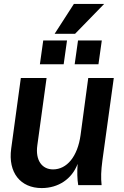

<svg xmlns="http://www.w3.org/2000/svg" viewBox="-20 -942 629 977"><path d="M192 15C277 15 346 -31 375 -108C372 -68 373 -30 378 0H497C493 -38 494 -72 501 -125L559 -545H429L390 -255C375 -145 320 -80 250 -80C194 -80 159 -126 170 -203L217 -545H86L37 -186C20 -63 85 15 192 15ZM360 -615H481L498 -736H377ZM183 -615H304L321 -736H200ZM258 -770H362L510 -922H356Z"/></svg>

Font: Ronzino Bold
Style: Italic
Weight: 700
Italic angle: -8°
Designer: Nunzio Mazzaferro
Foundry: Collletttivo
Version: Version 1.000;Glyphs 3.3 (3337)